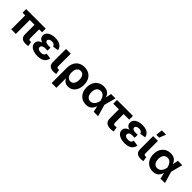

<svg xmlns="http://www.w3.org/2000/svg" viewBox="341 -2364 4171 4171"><g transform="rotate(45 2426.5 -278.5)"><path d="M545.9 2.9Q461.9 2.9 425 -32.7Q388.2 -68.4 388.2 -141.1V-509.3H529.3V-158.7Q529.3 -132.8 538.6 -121.3Q547.9 -109.9 570.3 -109.9Q581.1 -109.9 587.9 -110.6Q594.7 -111.3 599.6 -112.3L619.1 -6.8Q607.9 -3.9 588.9 -0.5Q569.8 2.9 545.9 2.9ZM101.1 0V-509.3H241.7V0ZM18.6 -428.7V-541H619.6V-428.7Z M912.1 10.3Q842.8 10.3 787.4 -8.5Q731.9 -27.3 700 -62.7Q668 -98.1 668 -148.4Q668 -179.2 681.2 -204.1Q694.3 -229 721.4 -247.3Q748.5 -265.6 789.3 -275.6Q830.1 -285.6 884.8 -285.6H984.9V-231H910.6Q878.4 -231 856 -222.4Q833.5 -213.9 821.3 -198.5Q809.1 -183.1 809.1 -162.6Q809.1 -133.3 835.7 -115.2Q862.3 -97.2 913.1 -97.2Q946.3 -97.2 967.5 -105.5Q988.8 -113.8 1000.2 -130.4Q1011.7 -147 1016.6 -171.9L1147.9 -152.8Q1138.2 -100.6 1109.4 -64.2Q1080.6 -27.8 1031.5 -8.8Q982.4 10.3 912.1 10.3ZM885.7 -261.7Q833 -261.7 793.9 -270.8Q754.9 -279.8 729 -296.4Q703.1 -313 690.4 -336.9Q677.7 -360.8 677.7 -390.1Q677.7 -440.4 708.3 -475.8Q738.8 -511.2 792.2 -529.8Q845.7 -548.3 912.6 -548.3Q976.6 -548.3 1023.9 -531.5Q1071.3 -514.6 1100.6 -481.2Q1129.9 -447.8 1139.6 -398.4L1007.8 -378.4Q1001.5 -407.7 977.5 -424.6Q953.6 -441.4 912.1 -441.4Q868.2 -441.4 843.3 -423.6Q818.4 -405.8 818.4 -379.4Q818.4 -354.5 842.8 -338.4Q867.2 -322.3 911.1 -322.3H984.9V-261.7Z M1406.2 2.9Q1321.8 2.9 1282.5 -32.7Q1243.2 -68.4 1243.2 -141.1V-541H1389.2V-160.6Q1389.2 -134.3 1398.4 -123Q1407.7 -111.8 1430.2 -111.8Q1440.4 -111.8 1446.8 -112.3Q1453.1 -112.8 1458 -114.3L1477.5 -6.8Q1465.8 -3.9 1447.3 -0.5Q1428.7 2.9 1406.2 2.9Z M1545.9 204.1V-260.7Q1545.9 -348.1 1577.6 -412.8Q1609.4 -477.5 1668.2 -512.9Q1727.1 -548.3 1809.1 -548.3Q1888.2 -548.3 1947.3 -514.6Q2006.3 -481 2039.3 -417.7Q2072.3 -354.5 2072.3 -265.1Q2072.3 -180.2 2043.2 -118.7Q2014.2 -57.1 1963.9 -23.9Q1913.6 9.3 1850.1 9.3Q1807.1 9.3 1776.6 -4.9Q1746.1 -19 1726.6 -40.8Q1707 -62.5 1695.8 -85.4H1691.9V204.1ZM1806.2 -107.9Q1844.2 -107.9 1870.1 -128.4Q1896 -148.9 1909.4 -185.8Q1922.9 -222.7 1922.9 -270.5Q1922.9 -318.4 1909.7 -354.5Q1896.5 -390.6 1870.8 -410.9Q1845.2 -431.2 1807.1 -431.2Q1770 -431.2 1743.2 -411.4Q1716.3 -391.6 1702.1 -355.7Q1688 -319.8 1688 -270.5Q1688 -222.2 1702.1 -185.5Q1716.3 -148.9 1742.7 -128.4Q1769 -107.9 1806.2 -107.9Z M2403.8 11.7Q2326.7 11.7 2269.3 -23.4Q2211.9 -58.6 2179.9 -121.8Q2147.9 -185.1 2147.9 -268.6Q2147.9 -353 2179.9 -415.8Q2211.9 -478.5 2270 -513.4Q2328.1 -548.3 2405.8 -548.3Q2461.4 -548.3 2498.8 -531.2Q2536.1 -514.2 2558.8 -486.1Q2581.5 -458 2594 -425Q2606.4 -392.1 2612.8 -360.4H2657.2L2690.9 -274.4L2770 0H2633.8L2570.3 -272Q2563.5 -303.2 2551.8 -331.8Q2540 -360.4 2522.7 -382.8Q2505.4 -405.3 2481 -418.2Q2456.5 -431.2 2424.3 -431.2Q2384.3 -431.2 2355.5 -411.9Q2326.7 -392.6 2311.5 -356.4Q2296.4 -320.3 2296.4 -269.5Q2296.4 -219.2 2311 -183.1Q2325.7 -147 2353.8 -127.4Q2381.8 -107.9 2419.9 -107.9Q2453.1 -107.9 2478.5 -121.6Q2503.9 -135.3 2522.2 -158.4Q2540.5 -181.6 2552.5 -210.4Q2564.5 -239.3 2570.8 -269L2627.9 -541H2762.7L2690.4 -269L2656.7 -186H2612.8Q2605 -154.3 2592.5 -119.6Q2580.1 -85 2557.6 -55.2Q2535.2 -25.4 2498 -6.8Q2460.9 11.7 2403.8 11.7Z M3150.4 6.3Q3067.9 6.3 3025.1 -32.5Q2982.4 -71.3 2982.4 -145V-425.3H2810.1V-541H3300.3V-425.3H3128.4V-159.7Q3128.4 -133.8 3139.6 -121.8Q3150.9 -109.9 3177.7 -109.9Q3187.5 -109.9 3202.4 -111.6Q3217.3 -113.3 3226.1 -114.7L3243.2 -4.4Q3219.7 1.5 3196.3 3.9Q3172.9 6.3 3150.4 6.3Z M3589.8 10.3Q3520.5 10.3 3465.1 -8.5Q3409.7 -27.3 3377.7 -62.7Q3345.7 -98.1 3345.7 -148.4Q3345.7 -179.2 3358.9 -204.1Q3372.1 -229 3399.2 -247.3Q3426.3 -265.6 3467 -275.6Q3507.8 -285.6 3562.5 -285.6H3662.6V-231H3588.4Q3556.2 -231 3533.7 -222.4Q3511.2 -213.9 3499 -198.5Q3486.8 -183.1 3486.8 -162.6Q3486.8 -133.3 3513.4 -115.2Q3540 -97.2 3590.8 -97.2Q3624 -97.2 3645.3 -105.5Q3666.5 -113.8 3678 -130.4Q3689.5 -147 3694.3 -171.9L3825.7 -152.8Q3815.9 -100.6 3787.1 -64.2Q3758.3 -27.8 3709.2 -8.8Q3660.2 10.3 3589.8 10.3ZM3563.5 -261.7Q3510.7 -261.7 3471.7 -270.8Q3432.6 -279.8 3406.7 -296.4Q3380.9 -313 3368.2 -336.9Q3355.5 -360.8 3355.5 -390.1Q3355.5 -440.4 3386 -475.8Q3416.5 -511.2 3470 -529.8Q3523.4 -548.3 3590.3 -548.3Q3654.3 -548.3 3701.7 -531.5Q3749 -514.6 3778.3 -481.2Q3807.6 -447.8 3817.4 -398.4L3685.5 -378.4Q3679.2 -407.7 3655.3 -424.6Q3631.3 -441.4 3589.8 -441.4Q3545.9 -441.4 3521 -423.6Q3496.1 -405.8 3496.1 -379.4Q3496.1 -354.5 3520.5 -338.4Q3544.9 -322.3 3588.9 -322.3H3662.6V-261.7Z M4084 2.9Q3999.5 2.9 3960.2 -32.7Q3920.9 -68.4 3920.9 -141.1V-541H4066.9V-160.6Q4066.9 -134.3 4076.2 -123Q4085.4 -111.8 4107.9 -111.8Q4118.2 -111.8 4124.5 -112.3Q4130.9 -112.8 4135.7 -114.3L4155.3 -6.8Q4143.6 -3.9 4125 -0.5Q4106.4 2.9 4084 2.9ZM3949.2 -608.9 3965.3 -761.2H4096.7L4036.1 -608.9Z M4456.5 11.7Q4379.4 11.7 4322 -23.4Q4264.6 -58.6 4232.7 -121.8Q4200.7 -185.1 4200.7 -268.6Q4200.7 -353 4232.7 -415.8Q4264.6 -478.5 4322.8 -513.4Q4380.9 -548.3 4458.5 -548.3Q4514.2 -548.3 4551.5 -531.2Q4588.9 -514.2 4611.6 -486.1Q4634.3 -458 4646.7 -425Q4659.2 -392.1 4665.5 -360.4H4710L4743.7 -274.4L4822.8 0H4686.5L4623 -272Q4616.2 -303.2 4604.5 -331.8Q4592.8 -360.4 4575.4 -382.8Q4558.1 -405.3 4533.7 -418.2Q4509.3 -431.2 4477.1 -431.2Q4437 -431.2 4408.2 -411.9Q4379.4 -392.6 4364.3 -356.4Q4349.1 -320.3 4349.1 -269.5Q4349.1 -219.2 4363.8 -183.1Q4378.4 -147 4406.5 -127.4Q4434.6 -107.9 4472.7 -107.9Q4505.9 -107.9 4531.2 -121.6Q4556.6 -135.3 4575 -158.4Q4593.3 -181.6 4605.2 -210.4Q4617.2 -239.3 4623.5 -269L4680.7 -541H4815.4L4743.2 -269L4709.5 -186H4665.5Q4657.7 -154.3 4645.3 -119.6Q4632.8 -85 4610.4 -55.2Q4587.9 -25.4 4550.8 -6.8Q4513.7 11.7 4456.5 11.7Z"/></g></svg>

Font: Inter 17pt
Style: Bold
Weight: 700
Version: Version 4.001;git-66647c0bb